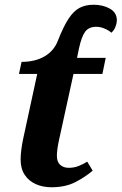

<svg xmlns="http://www.w3.org/2000/svg" viewBox="-20 -780 513 810"><path d="M197 10Q161 10 131.5 -3Q102 -16 84.5 -42Q67 -68 67 -107Q67 -125 70 -148.5Q73 -172 77 -191L137 -468H60L71 -519Q100 -519 124.5 -525Q149 -531 168.5 -542.5Q188 -554 202 -570.5Q216 -587 224 -608Q248 -669 269.5 -701.5Q291 -734 316 -747Q341 -760 375 -760Q414 -760 443.5 -743.5Q473 -727 473 -694Q473 -683 467.5 -668Q462 -653 450 -642Q439 -652 421 -659.5Q403 -667 386 -667Q355 -667 339.5 -646.5Q324 -626 313 -575L305 -536H426L412 -468H290L230 -194Q225 -172 222.5 -154Q220 -136 220 -122Q220 -97 234 -84.5Q248 -72 270 -72Q293 -72 312.5 -80Q332 -88 348 -98L371 -60Q338 -32 296.5 -11Q255 10 197 10Z"/></svg>

Font: Noto Serif
Style: Italic
Weight: 400
Italic angle: -12°
Designer: Monotype Design Team
Foundry: Monotype Imaging Inc.
Version: Version 2.013